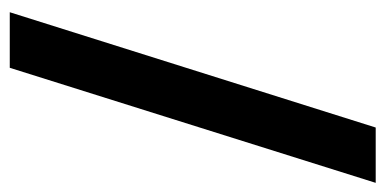

<svg xmlns="http://www.w3.org/2000/svg" viewBox="-238 -528 812 405"><g transform="rotate(-90 168.5 -325.0)"><path d="M102.5 61H-14.2L228.5 -710.9H345.7Z"/></g></svg>

Font: Vazirmatn UI FD Black
Style: Regular
Weight: 900
Designer: Saber Rastikerdar
Foundry: Saber Rastikerdar
Version: Version 33.003